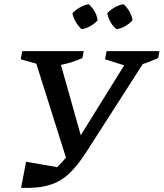

<svg xmlns="http://www.w3.org/2000/svg" viewBox="-20 -895 784 920"><path d="M81 5 105 -120 254 -94Q276 -115 296 -140L154 -590L79 -611L87 -650H381L375 -617Q327 -595 272 -584L367 -247L575 -582L483 -611L491 -650H744L738 -617Q717 -608 699 -600.5Q681 -593 664 -588L390 -161Q351 -101 311 -63Q271 -25 217 -8.5Q163 8 81 5ZM405 -875Q442 -841 448 -798Q434 -782 413 -770Q392 -758 371 -755Q355 -770 343 -790Q331 -810 327 -832Q343 -848 363 -859.5Q383 -871 405 -875ZM572 -875Q589 -859 600.5 -839.5Q612 -820 615 -798Q600 -781 579.5 -769.5Q559 -758 538 -755Q503 -785 494 -832Q509 -848 529.5 -859.5Q550 -871 572 -875Z"/></svg>

Font: Piazzolla Medium
Style: Italic
Weight: 500
Italic angle: -11.3°
Designer: Juan Pablo del Peral
Foundry: Huerta Tipografica
Version: Version 1.330